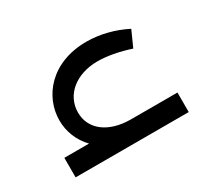

<svg xmlns="http://www.w3.org/2000/svg" viewBox="-84 -486 664 613"><g transform="rotate(-30 248.5 -179.0)"><path d="M286 -72C202 -72 150 -114 150 -175C150 -239 205 -286 286 -286C320 -286 363 -278 405 -264L431 -322C386 -345 335 -358 286 -358C155 -358 86 -270 86 -183C86 -143 101 -103 131 -72H40V0H457V-72Z"/></g></svg>

Font: UULA Sans
Style: Regular
Weight: 400
Designer: Mohamed Gaber, Laura Garcia Mut
Foundry: Kief Type Foundry
Version: Version 3.006;hotconv 1.0.109;makeotfexe 2.5.65596